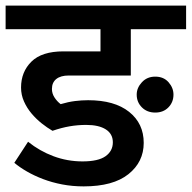

<svg xmlns="http://www.w3.org/2000/svg" viewBox="-30 -656 683 684"><path d="M457 -319Q457 -343 475.5 -363Q494 -383 523 -383Q553 -383 570.5 -363Q588 -343 588 -319Q588 -292 570 -273.5Q552 -255 523 -255Q494 -255 475.5 -273.5Q457 -292 457 -319ZM157 -190Q138 -201 118.5 -216.5Q99 -232 82.5 -251.5Q66 -271 55.5 -294.5Q45 -318 45 -344Q45 -400 82 -436.5Q119 -473 196 -473H328V-552H-10V-636H633V-552H436V-387H215Q186 -387 170.5 -374.5Q155 -362 155 -339Q155 -323 164 -309Q173 -295 186 -285Q213 -293 237 -296Q261 -299 284 -299Q378 -299 430 -257.5Q482 -216 482 -147Q482 -79 427.5 -35.5Q373 8 268 8Q228 8 191.5 1Q155 -6 123.5 -18Q92 -30 66 -45Q40 -60 21 -76L70 -151Q111 -118 160.5 -99.5Q210 -81 264 -81Q320 -81 346 -99.5Q372 -118 372 -149Q372 -179 347 -195Q322 -211 277 -211Q247 -211 218 -206Q189 -201 157 -190Z"/></svg>

Font: Ek Mukta SemiBold
Style: Regular
Weight: 600
Designer: Girish Dalvi and Yashodeep Gholap
Foundry: Ek Type
Version: Version 2.538;PS 1.002;hotconv 16.6.51;makeotf.lib2.5.65220;